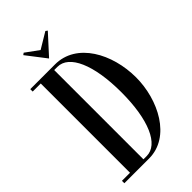

<svg xmlns="http://www.w3.org/2000/svg" viewBox="-261 -935 1010 1010"><g transform="rotate(-45 244.0 -430.0)"><path d="M297.5 -860.2 209 -807 136 -860.2 125.5 -852.5 209 -744 308 -852.5ZM209 -700H25V-682H85V-18H25V0H209C369.5 0 462.5 -184 462.5 -350C462.5 -526 369.5 -700 209 -700ZM185 -18V-682H209C296 -682 352.5 -555 352.5 -350C352.5 -145 296 -18 209 -18Z"/></g></svg>

Font: Picaflor 24 pt
Style: Regular
Weight: 400
Designer: Ariel Martín Pérez
Foundry: Tunera Type Foundry
Version: Version 1.000;hotconv 1.0.109;makeotfexe 2.5.65596